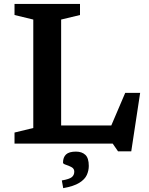

<svg xmlns="http://www.w3.org/2000/svg" viewBox="-20 -727 756 972"><path d="M644.5 39H577.5L550.5 0H53.5V-56L148.5 -79V-628L53.5 -651V-707H385V-651L289.5 -628V-92H543.5L614 -257H689.5ZM293 186.5Q331 180 343.5 169.8Q356 159.5 356 142Q356 126.5 341.8 119Q327.5 111.5 313.2 107Q299 102.5 299 96.5Q299 69.5 314.2 55Q329.5 40.5 364.5 40.5Q394.5 40.5 412 56.8Q429.5 73 429.5 113Q429.5 136.5 419.5 158.8Q409.5 181 381.5 198.5Q353.5 216 300 225.5Z"/></svg>

Font: Newsreader Caption Medium
Style: Regular
Weight: 500
Designer: Hugues Gentile
Foundry: Production Type
Version: Version 1.001